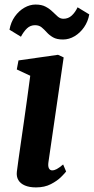

<svg xmlns="http://www.w3.org/2000/svg" viewBox="-20 -806 409 836"><path d="M136.7 10Q107.9 10 88.4 1.6Q68.9 -6.7 59.9 -22Q50.9 -37.2 53.4 -58.4Q56 -80.5 60.7 -113.1Q65.4 -145.7 71.2 -186.5Q77 -227.4 83.9 -274.5Q90.7 -321.6 97.7 -372.6Q104.6 -423.7 111.7 -476.2L53.1 -503.6L60.5 -542.9L232.5 -567.4L257.2 -556L191 -100.6Q188.3 -82.6 192.9 -73.4Q197.5 -64.2 207.2 -64.2Q216.5 -64.2 227.2 -69.9Q237.9 -75.5 254.9 -89.9L267.9 -59.3Q262.7 -52 246 -35.4Q229.3 -18.7 201.8 -4.4Q174.3 10 136.7 10ZM21.3 -676.6Q27.2 -709.6 44.7 -734.2Q62.2 -758.8 86.1 -772.5Q110 -786.2 135 -786.2Q161.5 -786.2 178.8 -776.8Q196.2 -767.5 208.5 -755.3Q220.8 -743 231.7 -733.7Q242.5 -724.3 256.3 -724.3Q277.3 -724.3 292.4 -738.3Q307.6 -752.3 317.8 -774.2L368.7 -743.3Q363.2 -712.3 346.1 -687.5Q329 -662.8 304.9 -648.4Q280.8 -634 254.3 -634Q227.1 -634 211 -643.4Q194.8 -652.8 183.7 -665.2Q172.6 -677.6 161.3 -686.9Q150 -696.3 132.6 -696.3Q112.3 -696.3 97.7 -682.6Q83.1 -668.8 71.2 -646.1Z"/></svg>

Font: Merriweather 7pt Light
Style: Italic
Weight: 300
Italic angle: -7.8°
Designer: Eben Sorkin
Foundry: Eben Sorkin
Version: Version 2.200;gftools[0.9.31]